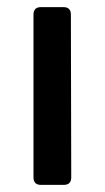

<svg xmlns="http://www.w3.org/2000/svg" viewBox="-20 -519 294 539"><path d="M95 0Q74 0 74 -21V-478Q74 -499 95 -499H158Q179 -499 179 -478L180 -21Q180 0 159 0Z"/></svg>

Font: Pitagon Sans Medium
Style: Regular
Weight: 500
Designer: Travis Tran
Foundry: Pitagon
Version: Version 1.001; ttfautohint (v1.8.4.7-5d5b);gftools[0.9.26]